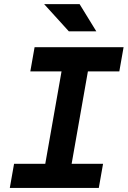

<svg xmlns="http://www.w3.org/2000/svg" viewBox="-20 -926 629 946"><path d="M182.1 0 304.2 -693.4H434.1L312 0ZM28.3 0 49.3 -119.1H487.8L466.8 0ZM129.4 -574.2 150.4 -693.4H588.9L567.9 -574.2ZM319.3 -771.5 197.3 -905.8H372.1L454.6 -771.5Z"/></svg>

Font: Cascadia Code PL
Style: Italic
Weight: 400
Italic angle: -10°
Monospace: yes
Designer: Aaron Bell
Foundry: Saja Typeworks
Version: Version 2404.023